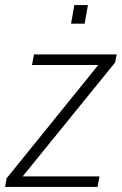

<svg xmlns="http://www.w3.org/2000/svg" viewBox="-35 -742 484 762"><path d="M-15 0 -9 -34 355 -484H92L100 -526H428L422 -494L55 -42H360L352 0ZM247 -648 260 -722H314L301 -648Z"/></svg>

Font: Archivo SemiCondensed Thin
Style: Italic
Weight: 250
Width: 4
Italic angle: -10°
Designer: Hector Gatti
Foundry: Omnibus-Type
Version: Version 2.001